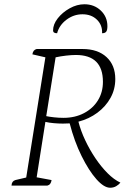

<svg xmlns="http://www.w3.org/2000/svg" viewBox="-20 -871 638 901"><path d="M497 10Q468 10 432.5 -30Q397 -70 363 -138.5Q329 -207 307 -292Q291 -291 275 -291Q255 -291 232.5 -293Q210 -295 193 -299L152 -39L222 -26Q219 -4 202 0H34Q35 -21 52 -26L103 -38L193 -602L132 -616Q135 -637 152 -641H367Q439 -641 480 -603Q521 -565 521 -500Q521 -452 498.5 -411.5Q476 -371 437 -342Q398 -313 348 -300Q359 -257 380 -212.5Q401 -168 428 -128Q455 -88 485 -58Q515 -28 545 -14Q538 -5 525.5 2.5Q513 10 497 10ZM336 -613Q316 -613 290 -610Q264 -607 241 -602L197 -326Q211 -323 233.5 -320.5Q256 -318 278 -318Q332 -318 374 -340Q416 -362 439.5 -400Q463 -438 463 -487Q463 -613 336 -613ZM376 -851Q422 -851 453 -821.5Q484 -792 484 -748Q484 -730 478.5 -722.5Q473 -715 459 -715Q461 -753 435 -778.5Q409 -804 367 -804Q326 -804 292 -778.5Q258 -753 248 -715Q229 -715 229 -728Q229 -757 251 -785Q273 -813 307 -832Q341 -851 376 -851Z"/></svg>

Font: Petrona ExtraLight
Style: Italic
Weight: 200
Italic angle: -9°
Designer: Ringo R. Seeber
Foundry: Ringo R. Seeber
Version: Version 2.001; ttfautohint (v1.8.3)